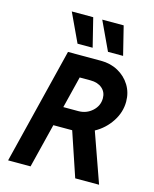

<svg xmlns="http://www.w3.org/2000/svg" viewBox="-123 -915 802 998"><g transform="rotate(15 278.0 -416.5)"><path d="M18.1 0 172.9 -625H350.7Q402.1 -625 443.1 -602.4Q484 -579.9 508 -541Q531.9 -502.1 531.9 -453.5Q531.9 -395.8 498.6 -345.5Q465.3 -295.1 413.2 -266.7L507.6 0H379.2L299.3 -237.5H197.9L138.9 0ZM223.6 -341.7H304.2Q347.9 -341.7 379.2 -370.1Q410.4 -398.6 410.4 -438.9Q410.4 -472.2 386.8 -492.4Q363.2 -512.5 324.3 -512.5H266ZM373.6 -679.2 301.4 -833.3H416.7L454.9 -679.2ZM209.7 -679.2 137.5 -833.3H252.8L291 -679.2Z"/></g></svg>

Font: Afacad
Style: Bold Italic
Weight: 700
Italic angle: -14°
Designer: Kristian Moeller
Foundry: Dicotype
Version: Version 1.000; ttfautohint (v1.8.4.7-5d5b)